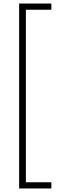

<svg xmlns="http://www.w3.org/2000/svg" viewBox="-20 -820 350 1084"><path d="M88 244H270V209H126V-765H270V-800H88Z"/></svg>

Font: Noto Sans Malayalam SemiCondensed ExtraLight
Style: Regular
Weight: 200
Width: 4
Designer: Jelle Bosma - Monotype Design Team
Foundry: Monotype Imaging Inc.
Version: Version 2.104